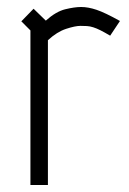

<svg xmlns="http://www.w3.org/2000/svg" viewBox="-20 -530 370 549"><path d="M323 -470 295 -428Q278 -438 267 -443.5Q256 -449 246.5 -452Q237 -455 228.5 -455.5Q220 -456 210 -456Q195 -456 169 -447.5Q143 -439 117 -415V-1H67V-443L41 -469L76 -505L111 -471Q140 -497 166.5 -503.5Q193 -510 212 -510Q232 -510 256 -502Q280 -494 323 -470Z"/></svg>

Font: Marvel
Style: Regular
Weight: 400
Designer: Carolina Trebol
Foundry: Carolina Trebol
Version: Version 1.001